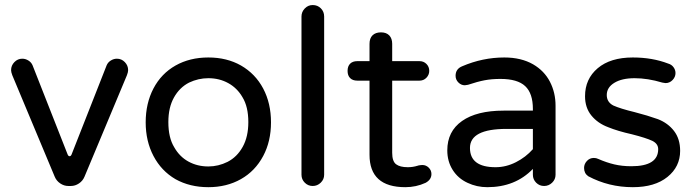

<svg xmlns="http://www.w3.org/2000/svg" viewBox="-20 -739 2785 769"><path d="M199.2 -31.2 29.3 -437.5Q24.4 -450.2 24.4 -458Q24.4 -476.6 37.6 -490.2Q50.8 -503.9 69.3 -503.9Q82 -503.9 93.8 -496.6Q105.5 -489.3 110.4 -477.5L251 -120.1Q253.9 -113.3 258.8 -113.3Q263.7 -113.3 266.6 -120.1L407.2 -477.5Q412.1 -489.3 423.8 -496.6Q435.5 -503.9 448.2 -503.9Q466.8 -503.9 480 -490.2Q493.2 -476.6 493.2 -458Q493.2 -450.2 488.3 -437.5L318.4 -31.2Q311.5 -14.6 296.4 -4.4Q281.2 5.9 263.7 5.9H253.9Q236.3 5.9 221.2 -4.4Q206.1 -14.6 199.2 -31.2Z M682.6 -21.5Q626 -54.7 594.7 -114.3Q563.5 -173.8 563.5 -249Q563.5 -325.2 594.7 -384.8Q626 -444.3 683.1 -476.6Q740.2 -508.8 814.5 -508.8Q888.7 -508.8 945.3 -476.6Q1002.9 -443.4 1034.2 -384.3Q1065.4 -325.2 1065.4 -249Q1065.4 -172.9 1034.2 -114.3Q1002 -53.7 944.8 -21.5Q887.7 10.7 814.5 10.7Q740.2 10.7 682.6 -21.5ZM891.6 -90.8Q929.7 -110.4 952.1 -150.9Q974.6 -191.4 974.6 -250Q974.6 -311.5 951.2 -349.6Q929.7 -386.7 894 -406.2Q858.4 -425.8 814.5 -425.8Q774.4 -425.8 737.3 -408.2Q699.2 -388.7 676.8 -348.6Q654.3 -308.6 654.3 -250Q654.3 -187.5 677.7 -149.4Q699.2 -111.3 734.9 -91.8Q770.5 -72.3 814.5 -72.3Q854.5 -72.3 891.6 -90.8Z M1187.5 -39.1V-672.9Q1187.5 -691.4 1200.7 -705.1Q1213.9 -718.8 1232.4 -718.8Q1252 -718.8 1265.1 -705.6Q1278.3 -692.4 1278.3 -672.9V-39.1Q1278.3 -20.5 1264.6 -7.3Q1251 5.9 1232.4 5.9Q1213.9 5.9 1200.7 -7.3Q1187.5 -20.5 1187.5 -39.1Z M1460 -119.1V-563.5Q1460 -585.9 1472.2 -597.7Q1484.4 -609.4 1505.9 -609.4Q1527.3 -609.4 1539.1 -597.2Q1550.8 -585 1550.8 -563.5V-127Q1550.8 -92.8 1566.4 -81.1Q1582 -69.3 1613.3 -69.3Q1633.8 -69.3 1652.3 -75.2Q1654.3 -75.2 1655.3 -76.2Q1665 -78.1 1671.9 -78.1Q1686.5 -78.1 1697.3 -67.4Q1708 -56.6 1708 -42Q1708 -19.5 1684.6 -6.8Q1646.5 10.7 1603.5 10.7Q1460 10.7 1460 -119.1ZM1372.1 -455.1Q1372.1 -473.6 1382.3 -483.9Q1392.6 -494.1 1411.1 -494.1H1660.2Q1676.8 -494.1 1688 -482.9Q1699.2 -471.7 1699.2 -455.1Q1699.2 -439.5 1688 -427.7Q1676.8 -416 1660.2 -416H1411.1Q1392.6 -416 1382.3 -426.3Q1372.1 -436.5 1372.1 -455.1Z M1852.5 -6.8Q1814.5 -24.4 1793 -58.6Q1771.5 -92.8 1771.5 -136.7Q1771.5 -212.9 1830.6 -254.4Q1889.6 -295.9 1997.1 -295.9H2114.3V-302.7Q2114.3 -365.2 2083.5 -394Q2052.7 -422.9 1984.4 -422.9Q1949.2 -422.9 1920.9 -417.5Q1892.6 -412.1 1854.5 -399.4L1841.8 -397.5Q1827.1 -397.5 1815.9 -408.7Q1804.7 -419.9 1804.7 -435.5Q1804.7 -462.9 1831.1 -473.6Q1913.1 -508.8 2000 -508.8Q2067.4 -508.8 2115.2 -481.4Q2160.2 -455.1 2182.6 -411.6Q2205.1 -368.2 2205.1 -315.4V-39.1Q2205.1 -20.5 2191.4 -7.3Q2177.7 5.9 2159.2 5.9Q2140.6 5.9 2127.4 -7.3Q2114.3 -20.5 2114.3 -39.1V-62.5Q2043.9 10.7 1931.6 10.7Q1889.6 10.7 1852.5 -6.8ZM2114.3 -141.6V-222.7H2008.8Q1862.3 -222.7 1862.3 -146.5Q1862.3 -69.3 1964.8 -69.3Q2006.8 -69.3 2046.4 -89.4Q2085.9 -109.4 2114.3 -141.6Z M2335.9 -33.2Q2319.3 -44.9 2319.3 -66.4Q2319.3 -82 2330.6 -94.2Q2341.8 -106.4 2358.4 -106.4Q2368.2 -106.4 2376 -102.5Q2409.2 -87.9 2440.4 -80.6Q2471.7 -73.2 2508.8 -73.2Q2616.2 -73.2 2616.2 -141.6Q2616.2 -163.1 2592.8 -174.8Q2568.4 -186.5 2510.7 -201.2Q2454.1 -213.9 2416 -229.5Q2374 -245.1 2348.6 -276.4Q2323.2 -307.6 2323.2 -353.5Q2323.2 -422.9 2374 -465.8Q2424.8 -508.8 2514.6 -508.8Q2592.8 -508.8 2656.2 -484.4Q2669.9 -480.5 2677.7 -469.7Q2685.5 -459 2685.5 -446.3Q2685.5 -430.7 2673.8 -418.5Q2662.1 -406.2 2645.5 -406.2L2632.8 -408.2Q2574.2 -425.8 2521.5 -425.8Q2470.7 -425.8 2440.4 -407.2Q2410.2 -388.7 2410.2 -358.4Q2410.2 -330.1 2436.5 -316.4Q2464.8 -303.7 2521.5 -290Q2574.2 -276.4 2615.2 -261.7Q2655.3 -246.1 2679.7 -214.4Q2704.1 -182.6 2704.1 -134.8Q2704.1 -71.3 2653.3 -30.3Q2602.5 10.7 2514.6 10.7Q2418 10.7 2335.9 -33.2Z"/></svg>

Font: jf-openhuninn-2.1
Style: Regular
Weight: 400
Designer: [Kosugi Maru]
Designed by MOTOYA      

[Varela Round]
Joe Prince (Latin component); Avraham Cornfeld (Hebrew component)
Foundry: justfont Co., Ltd.
Version: 2.1